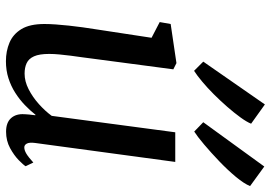

<svg xmlns="http://www.w3.org/2000/svg" viewBox="-153 -751 914 648"><g transform="rotate(90 304.0 -427.0)"><path d="M186.5 10Q152.5 10 124 -2Q95.5 -14 78.2 -42.2Q61 -70.5 61 -120Q61 -137.5 62.5 -158.5Q64 -179.5 66.5 -202.8Q69 -226 72.2 -249.2Q75.5 -272.5 79 -294.5L107.5 -481.5L54.5 -509L61 -546L193 -565.5L214 -555L179 -290.5Q176.5 -269 173.5 -248.5Q170.5 -228 168 -208.5Q165.5 -189 163.8 -170.8Q162 -152.5 162 -136Q162 -103 170 -85Q178 -67 193 -60Q208 -53 228.5 -53Q254.5 -53 281 -66.5Q307.5 -80 331 -101Q354.5 -122 371 -144.5L426.5 -561.5H526.5L462.5 -88.5Q460 -69.5 464.5 -60.8Q469 -52 477.5 -52Q487 -52 498.8 -59Q510.5 -66 528.5 -82.5L541 -56.5Q537 -49.5 520.8 -33.5Q504.5 -17.5 479.8 -4Q455 9.5 424.5 9.5Q393.5 9.5 378.5 -7.5Q363.5 -24.5 365.5 -52.5Q365.5 -54.5 365.8 -58.5Q366 -62.5 366.5 -67.8Q367 -73 367.8 -78.8Q368.5 -84.5 369 -89L367.5 -90Q353 -71.5 334.5 -53.8Q316 -36 293.2 -21.5Q270.5 -7 244 1.5Q217.5 10 186.5 10ZM219 -625 188 -656 332.5 -864 397.5 -817.5Q391.5 -802.5 376.2 -781.5Q361 -760.5 340.5 -737Q320 -713.5 298 -691.5Q276 -669.5 255 -652Q234 -634.5 219 -625ZM424 -625.5 392.5 -656 542 -862 608 -814Q600 -794 577 -766.2Q554 -738.5 524.5 -710.2Q495 -682 467.8 -659Q440.5 -636 424 -625.5Z"/></g></svg>

Font: Merriweather 20pt
Style: Italic
Weight: 400
Italic angle: -7.8°
Version: Version 2.101